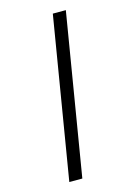

<svg xmlns="http://www.w3.org/2000/svg" viewBox="-141 -896 782 1111"><g transform="rotate(-15 250.0 -340.0)"><path d="M131 143 291 -823H369L209 143Z"/></g></svg>

Font: Iosevka Custom
Style: Italic
Weight: 400
Italic angle: -9°
Monospace: yes
Designer: Belleve Invis
Foundry: Belleve Invis
Version: Version 30.3.3; ttfautohint (v1.8.3)